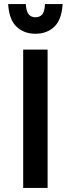

<svg xmlns="http://www.w3.org/2000/svg" viewBox="-20 -924 348 944"><path d="M214 0H94V-680H214ZM154 -839Q176 -839 188 -853.5Q200 -868 201 -904H288Q283 -826 246.5 -792Q210 -758 154 -758Q99 -758 62 -792Q25 -826 20 -904H107Q109 -868 121 -853.5Q133 -839 154 -839Z"/></svg>

Font: Inria Sans
Style: Bold
Weight: 700
Designer: Black Foundry Team
Foundry: Black Foundry
Version: Version 1.2; ttfautohint (v1.8.3)